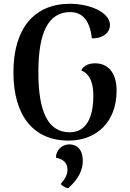

<svg xmlns="http://www.w3.org/2000/svg" viewBox="-20 -730 686 1016"><path d="M343 14C489 14 597 -83 597 -250C597 -351 547 -395 483 -395C451 -395 421 -383 410 -357C461 -337 474 -281 474 -222C474 -144 455 -30 349 -30C235 -30 183 -136 183 -348C183 -560 236 -666 352 -666C415 -666 456 -622 466 -527C529 -526 562 -561 562 -597C562 -666 453 -710 350 -710C162 -710 51 -580 51 -348C51 -117 157 14 343 14ZM341 266C398 215 418 168 418 121C418 57 383 34 347 34C305 34 276 68 276 104C299 110 337 120 337 169C337 194 324 218 301 244C314 257 325 263 341 266Z"/></svg>

Font: Arima Koshi ExtraBold
Style: Regular
Weight: 800
Designer: Joana Correia and Natanael Gama
Foundry: NDISCOVER
Version: Version 1.019;PS 001.019;hotconv 1.0.88;makeotf.lib2.5.64775